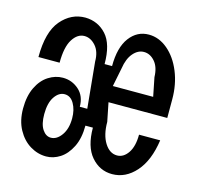

<svg xmlns="http://www.w3.org/2000/svg" viewBox="-87 -643 773 745"><g transform="rotate(15 300.0 -270.0)"><path d="M25 -147Q25 -197 42 -232Q59 -267 86.5 -284.5Q114 -302 144 -302Q181 -302 208.5 -277.5Q236 -253 236 -210H266L248 -395Q248 -435 228 -457.5Q208 -480 183 -480Q155 -480 135.5 -449Q116 -418 116 -355H31Q31 -456 71 -503Q111 -550 168 -550Q219 -549 252.5 -512Q286 -475 286 -395H316Q316 -470 346 -510Q376 -550 423 -550Q464 -550 499 -520.5Q534 -491 554.5 -441Q575 -391 575 -331V-256H339L354 -181Q354 -129 374 -97Q394 -65 424 -65Q450 -65 468 -91.5Q486 -118 486 -165H571Q559 -81 518.5 -35.5Q478 10 424 10Q374 10 340 -29.5Q306 -69 306 -145H276Q276 -94 258.5 -59Q241 -24 214.5 -7Q188 10 159 10Q125 10 94.5 -8.5Q64 -27 44.5 -62.5Q25 -98 25 -147ZM158 -65Q182 -65 200.5 -91Q219 -117 219 -159Q219 -193 205 -217.5Q191 -242 167 -242Q144 -242 127 -217Q110 -192 110 -147Q110 -107 124 -86Q138 -65 158 -65ZM501 -321 486 -396Q485 -436 466 -458Q447 -480 422 -480Q398 -480 379 -458Q360 -436 354 -396L339 -321Z"/></g></svg>

Font: Sligoil Micro
Style: Regular
Weight: 400
Designer: Ariel Martín Pérez
Foundry: Igor Stepanchenko
Version: Version 1.001